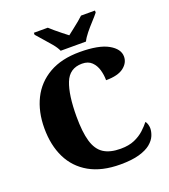

<svg xmlns="http://www.w3.org/2000/svg" viewBox="-165 -1049 1038 1178"><g transform="rotate(-20 354.0 -460.5)"><path d="M418 10Q297 10 216 -36Q135 -82 94.5 -164.5Q54 -247 54 -358Q54 -466 95 -548.5Q136 -631 217 -677.5Q298 -724 417 -724Q541 -724 602.5 -689.5Q664 -655 664 -605Q664 -564 626.5 -535Q589 -506 511 -506Q511 -540 501.5 -573.5Q492 -607 469 -629.5Q446 -652 406 -652Q324 -652 294 -575.5Q264 -499 264 -358Q264 -257 282 -195.5Q300 -134 341.5 -107Q383 -80 452 -80Q506 -80 543.5 -96.5Q581 -113 607 -137Q633 -161 650 -183Q657 -176 661 -162Q665 -148 665 -137Q665 -114 654.5 -88.5Q644 -63 617 -40.5Q590 -18 541.5 -4Q493 10 418 10ZM311 -771Q301 -794 279 -820.5Q257 -847 233.5 -873Q210 -899 194 -918V-931H285Q296 -921 315.5 -904Q335 -887 356.5 -870.5Q378 -854 393 -842Q408 -854 429.5 -870.5Q451 -887 471.5 -904Q492 -921 502 -931H593V-918Q578 -899 554 -873Q530 -847 508.5 -820.5Q487 -794 476 -771Z"/></g></svg>

Font: Noto Serif Ethiopic Black
Style: Regular
Weight: 900
Designer: Monotype Design Team
Foundry: Monotype Imaging Inc.
Version: Version 2.102; ttfautohint (v1.8.4.7-5d5b)